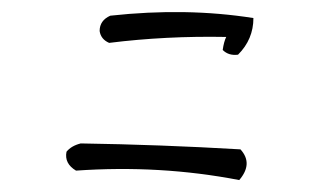

<svg xmlns="http://www.w3.org/2000/svg" viewBox="-20 -520 540 317"><path d="M89.8 -269.5Q97.7 -279.3 113.3 -283.2Q244.1 -281.2 377 -273.4Q398.4 -250 375 -222.7Q244.1 -248 105.5 -238.3Q85.9 -250 89.8 -269.5ZM162.1 -494.1Q287.1 -507.8 398.4 -490.2Q398.4 -455.1 373 -429.7Q357.4 -427.7 347.7 -437.5Q349.6 -451.2 353.5 -459Q253.9 -460.9 160.2 -449.2Q146.5 -455.1 144.5 -468.8Q144.5 -486.3 162.1 -494.1Z"/></svg>

Font: BoLeHuaiShuti
Style: Regular
Weight: 400
Designer: Aston.linsen@gmail.com
Foundry: BoLe
Version: Version 1.00 June 15, 2016, initial release